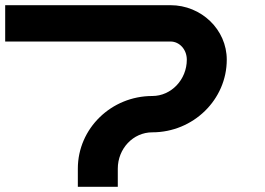

<svg xmlns="http://www.w3.org/2000/svg" viewBox="-20 -720 1020 740"><path d="M280 0V-70C280 -225 409 -350 567 -350C640 -350 700 -413 700 -490C700 -529 672 -560 637 -560H0V-700H637C756 -700 854 -606 854 -490C854 -336 725 -210 567 -210C493 -210 434 -147 434 -70V0Z"/></svg>

Font: Generic Techno
Style: Regular
Weight: 400
Designer: NC Empire
Foundry: NC Empire
Version: Version 1.000;hotconv 1.0.109;makeotfexe 2.5.65596